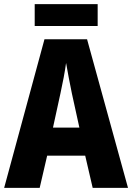

<svg xmlns="http://www.w3.org/2000/svg" viewBox="-20 -904 636 924"><path d="M426 0 390 -155H207L171 0H0L194 -715H399L596 0ZM326 -454Q319 -488 311 -529.5Q303 -571 298 -601Q294 -571 286.5 -531Q279 -491 271 -455L235 -290H362ZM450 -884V-779H147V-884Z"/></svg>

Font: Noto Sans Hebrew Condensed ExtraBold
Style: Regular
Weight: 800
Width: 3
Designer: Monotype Design Team
Foundry: Monotype Imaging Inc.
Version: Version 2.004; ttfautohint (v1.8.4.7-5d5b)